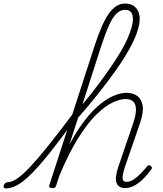

<svg xmlns="http://www.w3.org/2000/svg" viewBox="-216 -1039 912 1076"><path d="M-184 17Q-192 17 -194.5 11.5Q-197 6 -195 -0.5Q-193 -7 -187 -12.5Q-181 -18 -172 -18Q-149 -18 -118.5 -39Q-88 -60 -44.5 -106.5Q-1 -153 58.5 -227.5Q118 -302 199 -410Q210 -425 212 -416Q214 -407 209 -388.5Q204 -370 194 -356Q118 -251 60.5 -179.5Q3 -108 -40.5 -64.5Q-84 -21 -118.5 -2Q-153 17 -184 17ZM485 15Q468 15 456 8.5Q444 2 438 -12Q432 -26 434 -48Q436 -70 446 -101L529 -344Q546 -394 546 -424.5Q546 -455 531 -469.5Q516 -484 488 -484Q456 -484 414 -464Q372 -444 323 -396Q274 -348 221 -263Q168 -178 114 -48L130 -138Q178 -248 228 -321.5Q278 -395 326 -438.5Q374 -482 417 -500.5Q460 -519 493 -519Q527 -519 551.5 -502.5Q576 -486 583 -449Q590 -412 569 -350L484 -103Q475 -75 472 -56.5Q469 -38 474 -29Q479 -20 493 -20Q514 -20 535 -34.5Q556 -49 575.5 -69.5Q595 -90 608 -106Q613 -113 617.5 -113.5Q622 -114 628 -109Q636 -103 635.5 -98.5Q635 -94 631 -89Q618 -70 595.5 -45.5Q573 -21 544.5 -3Q516 15 485 15ZM78 15Q68 15 62.5 11Q57 7 60 0L316 -788Q355 -908 394.5 -963.5Q434 -1019 484 -1019Q513 -1019 531 -1007.5Q549 -996 558 -976.5Q567 -957 567 -932Q567 -911 560.5 -885.5Q554 -860 541 -829Q528 -798 507.5 -761.5Q487 -725 459.5 -683.5Q432 -642 396.5 -594.5Q361 -547 318 -493.5Q275 -440 222 -380L99 0Q96 8 92.5 11.5Q89 15 78 15ZM246 -454Q295 -512 334.5 -565Q374 -618 405.5 -664Q437 -710 460.5 -749.5Q484 -789 498.5 -822.5Q513 -856 521 -883.5Q529 -911 529 -932Q529 -948 524.5 -960Q520 -972 509.5 -978Q499 -984 484 -984Q459 -984 437 -963Q415 -942 394.5 -896.5Q374 -851 349 -774Z"/></svg>

Font: Playwrite US Trad Thin
Style: Regular
Weight: 250
Designer: Veronika Burian, José Scaglione
Foundry: TypeTogether
Version: Version 1.003